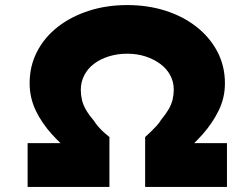

<svg xmlns="http://www.w3.org/2000/svg" viewBox="-20 -738 916 758"><path d="M89 0V-173H315L264 -132Q222 -167 183.5 -209.5Q145 -252 121 -302Q97 -352 97 -410Q97 -477 126 -533.5Q155 -590 207 -631Q259 -672 329.5 -695Q400 -718 482 -718Q564 -718 634 -695.5Q704 -673 756.5 -631.5Q809 -590 838.5 -533.5Q868 -477 868 -409Q868 -352 843.5 -302Q819 -252 781 -209Q743 -166 701 -132L650 -173H876V0H553V-197Q564 -207 575.5 -218Q587 -229 598 -241Q609 -253 616 -265Q635 -288 646 -307Q657 -326 661.5 -345Q666 -364 666 -384Q666 -415 652 -441Q638 -467 613 -485.5Q588 -504 555 -515Q522 -526 482 -526Q444 -526 410 -515.5Q376 -505 351 -486Q326 -467 312.5 -440.5Q299 -414 299 -384Q299 -363 303.5 -343.5Q308 -324 320 -303.5Q332 -283 351 -261Q358 -250 365.5 -241Q373 -232 380.5 -224.5Q388 -217 396.5 -210Q405 -203 412 -197V0Z"/></svg>

Font: Lexend Giga ExtraBold
Style: Regular
Weight: 800
Designer: Bonnie Shaver-Troup, Thomas Jockin
Foundry: Lexend
Version: Version 1.007